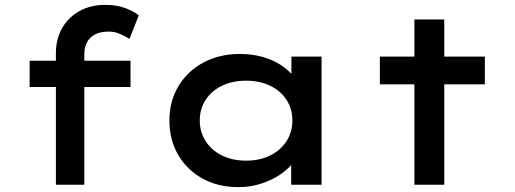

<svg xmlns="http://www.w3.org/2000/svg" viewBox="-20 -760 2119 790"><path d="M210 0V-541Q210 -599 235.5 -644Q261 -689 307 -714.5Q353 -740 413 -740Q461 -740 496 -726.5Q531 -713 551 -697L513 -600Q496 -611 473.5 -620.5Q451 -630 429 -630Q392 -630 370 -618Q348 -606 337.5 -585Q327 -564 327 -539V0H268Q254 0 239.5 0Q225 0 210 0ZM102 -402V-510H517V-402Z M961 10Q877 10 813 -25.5Q749 -61 713 -123Q677 -185 677 -264Q677 -344 714.5 -406Q752 -468 817.5 -503Q883 -538 967 -538Q1018 -538 1061.5 -525.5Q1105 -513 1137 -491.5Q1169 -470 1188.5 -445Q1208 -420 1211 -394L1179 -395V-527H1303V0H1178V-139L1205 -134Q1202 -110 1181 -84.5Q1160 -59 1127 -38Q1094 -17 1051.5 -3.5Q1009 10 961 10ZM993 -99Q1049 -99 1092 -120.5Q1135 -142 1159 -179.5Q1183 -217 1183 -264Q1183 -312 1159 -349Q1135 -386 1092 -407Q1049 -428 993 -428Q936 -428 893 -407Q850 -386 826 -349Q802 -312 802 -264Q802 -217 826 -179.5Q850 -142 893 -120.5Q936 -99 993 -99Z M1685 0V-680H1808V0ZM1543 -413V-527H1975V-413Z"/></svg>

Font: Lexend Mega Medium
Style: Regular
Weight: 500
Version: Version 1.007